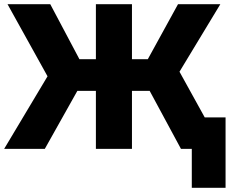

<svg xmlns="http://www.w3.org/2000/svg" viewBox="-21 -714 1103 921"><path d="M-1 0 207 -348 15 -694H220L360 -430H439V-694H612V-430H688L833 -694H1036L840 -370L961 -151H1061V187H899V0H847L697 -278H612V0H439V-278H350L194 0Z"/></svg>

Font: Cantarell Extra Bold
Style: Regular
Weight: 800
Designer: Dave Crossland, Nikolaus Waxweiler, Florian Fecher, Jacques Le Bailly, Eben Sorkin, Alexei Vanyashin, Alexios Zavras, Em
Version: Version 0.303